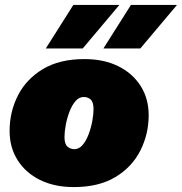

<svg xmlns="http://www.w3.org/2000/svg" viewBox="-20 -750 739 780"><path d="M280 10Q201 10 142.5 -19Q84 -48 51.5 -99.5Q19 -151 19 -218Q19 -296 53 -362.5Q87 -429 154.5 -469.5Q222 -510 323 -510Q402 -510 460.5 -481Q519 -452 551.5 -400.5Q584 -349 584 -282Q584 -205 550 -138Q516 -71 448.5 -30.5Q381 10 280 10ZM282 -144Q301 -144 315.5 -161Q330 -178 340 -204.5Q350 -231 355 -258.5Q360 -286 360 -307Q360 -335 348.5 -345.5Q337 -356 320 -356Q301 -356 286.5 -339Q272 -322 262 -295.5Q252 -269 247 -241.5Q242 -214 242 -193Q242 -165 254 -154.5Q266 -144 282 -144ZM400 -553 512 -730H699L550 -553ZM166 -553 278 -730H465L316 -553Z"/></svg>

Font: Work Sans Black
Style: Italic
Weight: 900
Italic angle: -13°
Designer: Wei Huang
Foundry: Wei Huang
Version: Version 2.009; ttfautohint (v1.8.3)